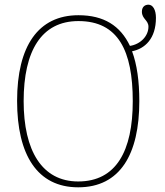

<svg xmlns="http://www.w3.org/2000/svg" viewBox="-20 -790 703 820"><path d="M314 10C493 10 575 -131 575 -358C575 -443 565 -515 544 -571C599 -582 646 -625 646 -714C646 -748 633 -770 614 -770C599 -770 586 -761 586 -740C586 -709 614 -704 614 -676C614 -636 580 -601 535 -594C494 -680 424 -725 315 -725C143 -725 53 -593 53 -359C53 -129 139 10 314 10ZM314 -15C159 -15 81 -147 81 -358C81 -573 157 -700 315 -700C485 -700 547 -573 547 -358C547 -145 476 -15 314 -15Z"/></svg>

Font: Noto Serif SemiCondensed Thin
Style: Regular
Weight: 100
Width: 4
Designer: Monotype Design Team
Foundry: Monotype Imaging Inc.
Version: Version 2.015